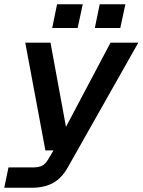

<svg xmlns="http://www.w3.org/2000/svg" viewBox="-29 -735 672 905"><path d="M-9 150 11 54H128Q154 54 169.5 46Q185 38 197 18L223 -26H185L90 -534H209L282 -137L492 -534H623L290 55Q261 106 220 128Q179 150 120 150ZM217 -603 240 -715H361L337 -603ZM418 -603 441 -715H562L538 -603Z"/></svg>

Font: Geist Mono SemiBold
Style: Italic
Weight: 600
Italic angle: -12°
Monospace: yes
Designer: Basement.studio, Andrés Briganti, Mateo Zaragoza
Foundry: Basement.studio, Vercel, Andrés Briganti, Guido Ferreyra, Mateo Zaragoza
Version: Version 1.500; ttfautohint (v1.8.4.7-5d5b)